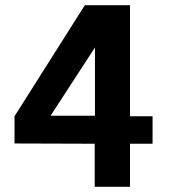

<svg xmlns="http://www.w3.org/2000/svg" viewBox="-20 -720 654 740"><path d="M345 -166 36 -167V-272L307 -700H481V-272H568V-166H481V0H345ZM346 -274V-537L175 -274Z"/></svg>

Font: Be Vietnam
Style: Bold
Weight: 700
Designer: Gabriel Lam
Foundry: TypeRant
Version: Version 4.000